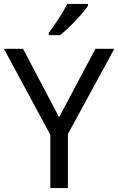

<svg xmlns="http://www.w3.org/2000/svg" viewBox="-20 -964 606 984"><path d="M431 -934V-944H325C302 -899 259 -833 230 -796V-784H288C335 -820 406 -897 431 -934ZM283 -363 98 -714H0L238 -273V0H328V-277L566 -714H469Z"/></svg>

Font: Noto Sans Syriac Western
Style: Regular
Weight: 400
Designer: Patrick Giasson and the Monotype Design Team
Foundry: Monotype Imaging Inc.
Version: Version 3.000